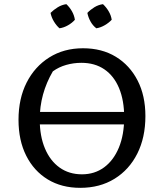

<svg xmlns="http://www.w3.org/2000/svg" viewBox="-20 -894 772 923"><path d="M123 -296V-356H624V-296ZM366 9Q276 9 209.5 -31.5Q143 -72 106 -145.5Q69 -219 69 -318Q69 -420 108 -497Q147 -574 217 -618Q287 -662 379 -662Q470 -662 537 -621Q604 -580 641.5 -507Q679 -434 679 -336Q679 -233 640 -155.5Q601 -78 530.5 -34.5Q460 9 366 9ZM374 -56Q435 -56 480.5 -89.5Q526 -123 551.5 -184.5Q577 -246 577 -330Q577 -411 552.5 -470Q528 -529 482 -560.5Q436 -592 371 -592Q334 -592 298.5 -582Q263 -572 234 -551Q171 -443 171 -320Q171 -240 196 -180.5Q221 -121 266.5 -88.5Q312 -56 374 -56ZM299 -874Q315 -859 326 -839.5Q337 -820 340 -799Q327 -784 307 -772.5Q287 -761 266 -758Q251 -771 239 -791Q227 -811 223 -832Q238 -847 257.5 -859Q277 -871 299 -874ZM475 -874Q491 -859 502.5 -839.5Q514 -820 517 -799Q503 -784 483 -772.5Q463 -761 443 -758Q426 -771 415 -791Q404 -811 400 -832Q414 -847 433.5 -859Q453 -871 475 -874Z"/></svg>

Font: Piazzolla 24pt Medium
Style: Regular
Weight: 500
Designer: Juan Pablo del Peral
Foundry: Huerta Tipografica
Version: Version 2.005